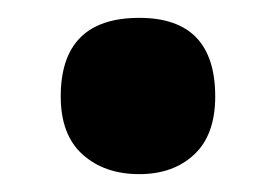

<svg xmlns="http://www.w3.org/2000/svg" viewBox="-20 -183 310 215"><path d="M48 -75Q48 -32 72.5 -10Q97 12 136 12Q174 12 197.5 -10Q221 -32 221 -75Q221 -163 136 -163Q48 -163 48 -75Z"/></svg>

Font: Noto Sans Arabic Condensed Extra
Style: Regular
Weight: 800
Width: 3
Designer: Nadine Chahine - Monotype Design Team
Foundry: Monotype Imaging Inc.
Version: Version 1.902